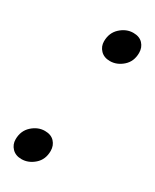

<svg xmlns="http://www.w3.org/2000/svg" viewBox="-158 -567 500 620"><g transform="rotate(30 92.0 -257.0)"><path d="M78 -453Q78 -485 99.5 -504.5Q121 -524 147 -524Q170 -524 182.5 -510.5Q195 -497 195 -477Q195 -445 173.5 -426Q152 -407 126 -407Q104 -407 91 -420.5Q78 -434 78 -453ZM-11 -36Q-11 -68 10.5 -87.5Q32 -107 58 -107Q81 -107 93.5 -93.5Q106 -80 106 -60Q106 -28 84.5 -9Q63 10 37 10Q15 10 2 -3.5Q-11 -17 -11 -36Z"/></g></svg>

Font: Radio Canada Condensed
Style: Italic
Weight: 400
Width: 3
Italic angle: -12°
Designer: Charles Daoud, Etienne Aubert Bonn, Alexandre Saumier Demers, Jacques Le Bailly
Foundry: Radio-Canada
Version: Version 2.104; ttfautohint (v1.8.4.7-5d5b);gftools[0.9.28.de